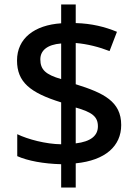

<svg xmlns="http://www.w3.org/2000/svg" viewBox="-20 -779 612 857"><path d="M253 -46V58H318V-50C450 -63 521 -127 521 -221C521 -326 443 -364 318 -403V-587C369 -583 423 -569 469 -551L502 -637C449 -659 390 -674 318 -676V-759H253V-675C134 -667 56 -608 56 -509C56 -413 114 -365 253 -322V-135C184 -136 105 -157 57 -180V-82C104 -61 175 -48 253 -46ZM253 -585V-426C184 -446 160 -468 160 -514C160 -553 190 -580 253 -585ZM318 -139V-299C392 -278 417 -258 417 -215C417 -174 386 -147 318 -139Z"/></svg>

Font: Noto Sans Bamum Medium
Style: Regular
Weight: 500
Designer: Monotype Design Team
Foundry: Monotype Imaging Inc.
Version: Version 2.002